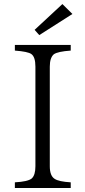

<svg xmlns="http://www.w3.org/2000/svg" viewBox="-20 -935 419 945"><path d="M53.2 -713.9H328.1V-686Q264.6 -681.6 245.1 -668Q225.1 -650.9 225.1 -606.9V-116.7Q225.1 -69.8 249 -54.7Q269.5 -41 328.1 -37.6V-9.8H53.2V-37.6Q117.2 -41 136.2 -56.6Q154.3 -73.2 154.3 -116.7V-606.9Q154.3 -654.8 134.3 -668.9Q117.7 -681.2 53.2 -686ZM287.1 -915 336.4 -866.2 173.3 -762.2 150.4 -788.1Z"/></svg>

Font: I.Ming
Style: Regular
Weight: 400
Designer: Ichiten Fonts Project
Version: Version 6.11; Dec 27, 2019